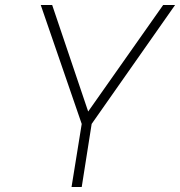

<svg xmlns="http://www.w3.org/2000/svg" viewBox="-20 -753 725 773"><path d="M268 0 309 -254 144 -733H190L335 -304L637 -733H685L349 -254L309 0Z"/></svg>

Font: Exo Thin ExtraLight
Style: Italic
Weight: 250
Italic angle: -9°
Version: Version 2.000